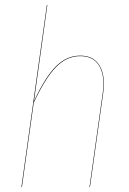

<svg xmlns="http://www.w3.org/2000/svg" viewBox="-20 -750 516 770"><path d="M394 -377.9 340.8 0H338.9L392.1 -377.9Q401.4 -444.8 378.4 -484.9Q355.5 -524.9 301.8 -524.9Q248 -524.9 205.1 -481.4Q162.1 -438 115.2 -337.9L67.9 0H65.9L168 -730H169.9L116.2 -344.2Q161.6 -441.4 204.6 -484.1Q247.6 -526.9 301.8 -526.9Q356 -526.9 379.6 -486.3Q403.3 -445.8 394 -377.9Z"/></svg>

Font: Fira Sans Compressed Two
Style: Italic
Weight: 100
Width: 3
Italic angle: -8°
Designer: Carrois Corporate & Edenspiekermann AG
Foundry: Carrois Corporate GbR & Edenspiekermann AG
Version: Version 4.203;PS 004.203;hotconv 1.0.88;makeotf.lib2.5.64775